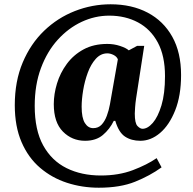

<svg xmlns="http://www.w3.org/2000/svg" viewBox="-20 -734 902 896"><path d="M441 142Q363 142 292.5 119Q222 96 167 49Q112 2 80.5 -71Q49 -144 49 -243Q49 -355 86 -442.5Q123 -530 186 -590.5Q249 -651 329.5 -682.5Q410 -714 496 -714Q595 -714 669 -675Q743 -636 784 -562.5Q825 -489 825 -384Q825 -288 797.5 -219Q770 -150 727 -113.5Q684 -77 635 -77Q593 -77 563.5 -96.5Q534 -116 518 -170H511Q492 -131 460 -104Q428 -77 377 -77Q316 -77 273.5 -120Q231 -163 231 -248Q231 -295 246 -344.5Q261 -394 292 -436Q323 -478 370 -503.5Q417 -529 481 -529Q512 -529 540.5 -519.5Q569 -510 581 -499L620 -520H653L615 -274Q612 -254 610.5 -233Q609 -212 609 -204Q609 -159 621.5 -146Q634 -133 645 -133Q669 -133 693 -160.5Q717 -188 733.5 -242.5Q750 -297 750 -379Q750 -473 716.5 -535.5Q683 -598 624 -629.5Q565 -661 490 -661Q423 -661 361 -632Q299 -603 249.5 -548.5Q200 -494 171 -416Q142 -338 142 -240Q142 -127 181.5 -55.5Q221 16 290.5 50.5Q360 85 451 85Q534 85 600 60Q666 35 711 4L734 47Q680 86 610.5 114Q541 142 441 142ZM415 -136Q439 -136 454 -152Q469 -168 478.5 -193.5Q488 -219 493 -247L530 -457Q525 -470 510 -477.5Q495 -485 481 -485Q450 -485 427 -459.5Q404 -434 389.5 -394.5Q375 -355 368 -312.5Q361 -270 361 -236Q361 -184 376 -160Q391 -136 415 -136Z"/></svg>

Font: Noto Serif Armenian SemiCondensed ExtraBold
Style: Regular
Weight: 800
Width: 4
Designer: Monotype Design Team
Foundry: Monotype Imaging Inc.
Version: Version 2.008; ttfautohint (v1.8.4.7-5d5b)